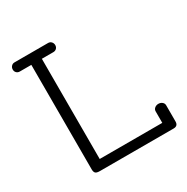

<svg xmlns="http://www.w3.org/2000/svg" viewBox="-143 -730 829 853"><g transform="rotate(-30 271.5 -304.0)"><path d="M531 -106V-23Q531 0 508 0H130Q113 0 107.5 -6Q102 -12 102 -24V-561H43Q33 -561 26.5 -567.5Q20 -574 20 -584Q20 -594 26.5 -601Q33 -608 43 -608H215Q225 -608 231.5 -601Q238 -594 238 -584Q238 -574 231.5 -567.5Q225 -561 215 -561H156V-47H477V-106Q477 -116 485 -122.5Q493 -129 504 -129Q515 -129 523 -122.5Q531 -116 531 -106Z"/></g></svg>

Font: Flamenco
Style: Regular
Weight: 400
Designer: Luciano Vergara
Foundry: Luciano Vergara
Version: Version 1.003